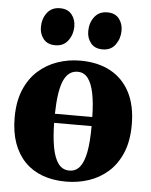

<svg xmlns="http://www.w3.org/2000/svg" viewBox="-55 -826 693 883"><g transform="rotate(5 291.5 -384.0)"><path d="M282.5 11.5Q222.5 11.5 174.5 -6Q126.5 -23.5 92.5 -58.2Q58.5 -93 40.2 -144Q22 -195 22 -261.5Q22 -335.5 44.5 -389.5Q67 -443.5 106.2 -478.8Q145.5 -514 195.5 -531.2Q245.5 -548.5 300.5 -548.5Q381.5 -548.5 439.8 -517Q498 -485.5 529.8 -424.8Q561.5 -364 561.5 -275Q561.5 -200 538.8 -145.8Q516 -91.5 477 -56.8Q438 -22 387.8 -5.2Q337.5 11.5 282.5 11.5ZM293.5 -40.5Q322.5 -40.5 341 -62.5Q359.5 -84.5 368.8 -131.5Q378 -178.5 378 -253H205Q206 -186 215 -138.5Q224 -91 243 -65.8Q262 -40.5 293.5 -40.5ZM205 -295H377.5Q376.5 -359 367.5 -403.8Q358.5 -448.5 340.5 -472.5Q322.5 -496.5 292.5 -496.5Q249.5 -496.5 228.2 -448.8Q207 -401 205 -295ZM178 -609Q143 -609 124.5 -631.8Q106 -654.5 106 -686.5Q106 -725 127 -752.8Q148 -780.5 186 -780.5H187Q222 -780.5 240.5 -757.8Q259 -735 259 -702.5Q259 -666 238.2 -637.5Q217.5 -609 179 -609ZM396.5 -609Q361.5 -609 343 -631.8Q324.5 -654.5 324.5 -686.5Q324.5 -725 345.5 -752.8Q366.5 -780.5 404.5 -780.5H405.5Q440.5 -780.5 458.8 -757.8Q477 -735 477 -702.5Q477 -666 456.5 -637.5Q436 -609 397.5 -609Z"/></g></svg>

Font: Merriweather 72pt Black
Style: Regular
Weight: 900
Version: Version 2.100